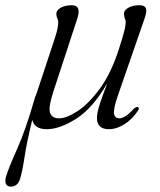

<svg xmlns="http://www.w3.org/2000/svg" viewBox="-69 -472 594 714"><path d="M62 -112.5H62.5Q64.5 -118.5 67 -124.5L135 -330Q143 -355 145.2 -367.5Q147.5 -380 147.5 -389.5Q147.5 -397 144 -404.2Q140.5 -411.5 140.5 -421Q140.5 -434 156.8 -443.2Q173 -452.5 198 -452.5Q236.5 -452.5 216.5 -397L128.5 -128.5Q110.5 -73 117.2 -52.5Q124 -32 151 -32Q178.5 -32 219.8 -59Q261 -86 302.8 -143Q344.5 -200 373.5 -290.5Q389.5 -340.5 394 -359.8Q398.5 -379 398.5 -389.5Q398.5 -397 395.2 -404.2Q392 -411.5 392 -421Q392 -434 408.2 -443.2Q424.5 -452.5 449.5 -452.5Q470.5 -452.5 474 -439Q477.5 -425.5 466.5 -397L369.5 -117Q352 -66 355 -49Q358 -32 375 -32Q384.5 -32 397.5 -39.8Q410.5 -47.5 429.5 -68.5Q439.5 -76 444 -73.5Q451 -69.5 443.5 -59.5Q421.5 -27 392.5 -9.2Q363.5 8.5 336.5 8.5Q291.5 8.5 291.5 -33Q291.5 -53.5 303.2 -88.5Q315 -123.5 330 -162.5Q275 -68.5 213.8 -30Q152.5 8.5 105 8.5Q59 8.5 51 -26.5Q30 59.5 22.5 110.5Q15 161.5 6 192Q-3 222 -29 222Q-41.5 222 -46.5 212.5Q-51.5 203 -47 186Q-36 150 -4.8 80.8Q26.5 11.5 62 -112.5Z"/></svg>

Font: Fraunces 72pt Light
Style: Italic
Weight: 300
Italic angle: -16°
Version: Version 1.000;[b76b70a41]